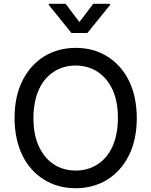

<svg xmlns="http://www.w3.org/2000/svg" viewBox="-20 -992 806 1022"><path d="M708.1 -363.6C708.1 -518.1 648.1 -632.1 550.1 -692.1C501.1 -722.3 445.3 -737.2 382.8 -737.2C257.8 -737.2 156.2 -675.1 99.8 -563.2C71.7 -507.5 57.5 -440.7 57.5 -363.6C57.5 -209.2 117.5 -95.2 215.6 -35.2C264.6 -5 320.3 9.9 382.8 9.9C507.8 9.9 609.4 -52.2 665.8 -164.1C693.9 -219.8 708.1 -286.6 708.1 -363.6ZM607.6 -363.6C607.6 -242.9 565.3 -158.7 497.5 -116.1C463.8 -94.8 425.4 -84.2 382.8 -84.2C297.6 -84.2 227.3 -127.1 187.9 -210.6C168 -252.1 158 -303.3 158 -363.6C158 -484.4 200.3 -568.5 268.1 -611.2C301.8 -632.5 340.2 -643.1 382.8 -643.1C468 -643.1 538.4 -600.1 578.1 -516.7C597.7 -475.1 607.6 -424 607.6 -363.6ZM239.3 -971.6V-965.9L360.4 -816.4H445L566.4 -965.9V-971.6H476.2L402.7 -874.6L329.5 -971.6Z"/></svg>

Font: Inter 465
Style: Regular
Weight: 400
Designer: Rasmus Andersson
Foundry: rsms
Version: Version 3.019;Glyphs 3.1.2 (3151)